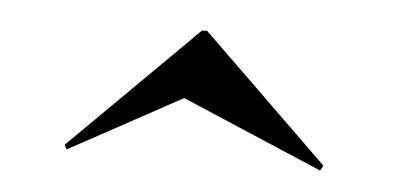

<svg xmlns="http://www.w3.org/2000/svg" viewBox="-29 -477 563 272"><g transform="rotate(5 252.5 -341.5)"><path d="M72.6 -249.2 69.4 -255.6 249.2 -433.9H256.5L437.1 -258.1L433.1 -250.8L232.3 -336.3Z"/></g></svg>

Font: Playfair 144pt SemiExpanded SemiBold
Style: Regular
Weight: 600
Width: 6
Designer: Claus Eggers Sørensen
Foundry: Claus Eggers Sørensen
Version: Version 2.203